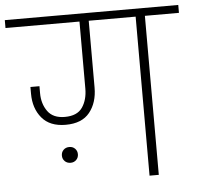

<svg xmlns="http://www.w3.org/2000/svg" viewBox="-84 -794 874 848"><g transform="rotate(-5 352.5 -370.0)"><path d="M545 0V-705H337V-409Q337 -342 302.5 -299Q268 -256 196 -256Q126 -256 90.5 -298.5Q55 -341 55 -406V-436H95V-405Q95 -358 119 -324.5Q143 -291 195 -291Q250 -291 273 -324.5Q296 -358 296 -408V-705H-32V-740H737V-705H586V0ZM203 -87Q187 -87 177 -97Q167 -107 167 -122Q167 -137 177 -147Q187 -157 203 -157Q218 -157 228 -147Q238 -137 238 -122Q238 -107 228 -97Q218 -87 203 -87Z"/></g></svg>

Font: Poppins ExtraLight
Style: Regular
Weight: 275
Designer: Ninad Kale (Devanagari), Jonny Pinhorn (Latin)
Foundry: Indian Type Foundry
Version: Version 3.200;PS 1.000;hotconv 16.6.54;makeotf.lib2.5.65590